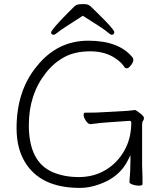

<svg xmlns="http://www.w3.org/2000/svg" viewBox="-20 -907 792 939"><path d="M605 -365Q637 -369 640.5 -369Q644 -369 664 -354Q684 -339 684 -330Q684 -321 679.5 -316Q675 -311 675 -298V-97Q675 -89 676 -71L677 -35V-7Q677 1 660 1Q643 1 628 -4.5Q613 -10 613 -16V-17Q618 -70 618 -126V-148L608 -128Q566 -39 461 -4Q415 12 371 12Q177 12 101 -116Q61 -183 61 -280Q61 -463 160 -583Q260 -708 411.5 -708Q563 -708 629 -625V-624Q632 -622 632 -612.5Q632 -603 620.5 -588Q609 -573 601 -573Q593 -573 590 -577Q576 -600 547 -620Q496 -656 421.5 -656Q347 -656 295 -628Q243 -600 204 -550Q121 -445 121 -295Q121 -115 238 -65Q294 -41 365.5 -41Q437 -41 494.5 -74.5Q552 -108 587 -168.5Q622 -229 622 -308Q622 -316 613 -316L499 -308Q478 -307 424 -300H422Q411 -300 400 -316.5Q389 -333 389 -344.5Q389 -356 396 -356H410Q454 -356 480 -358L604 -365ZM382 -828Q281 -764 265 -750.5Q249 -737 243 -737Q230 -737 230 -748Q230 -761 310 -842L341 -873Q351 -883 360.5 -885Q370 -887 391 -887Q412 -887 423.5 -875.5Q435 -864 455 -845Q539 -763 539 -750Q539 -737 526 -737Q520 -737 503 -752Q486 -767 388 -828L385 -830Z"/></svg>

Font: LXGW WenKai Lite Light
Style: Regular
Weight: 300
Designer: LXGW / Fontworks Inc.
Foundry: LXGW / Fontworks Inc.
Version: Version 1.511; March 25, 2025